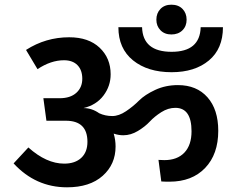

<svg xmlns="http://www.w3.org/2000/svg" viewBox="-20 -808 1021 819"><path d="M647 -724Q647 -752 664.5 -770Q682 -788 711 -788Q741 -788 758.5 -770Q776 -752 776 -724Q776 -696 758 -678.5Q740 -661 711 -661Q682 -661 664.5 -679Q647 -697 647 -724ZM712 -500Q610 -500 547.5 -550.5Q485 -601 485 -692H586Q589 -587 712 -587Q833 -587 836 -692H931Q931 -600 871 -550Q811 -500 712 -500ZM739 -445Q819 -445 865 -393Q911 -341 911 -250Q911 -150 855 -91.5Q799 -33 703 -33Q679 -33 668 -34L656 -126Q665 -125 681 -125Q736 -125 766.5 -157Q797 -189 797 -248Q797 -348 728 -348Q697 -348 668 -329.5Q639 -311 619 -289.5Q599 -268 568.5 -249.5Q538 -231 506 -231Q486 -231 465 -238Q473 -211 473 -183Q473 -107 418 -58Q363 -9 266 -9Q132 -9 38 -111L101 -179Q178 -110 254 -110Q300 -110 326.5 -134.5Q353 -159 353 -203Q353 -293 261 -293H178L165 -389H234Q280 -389 305.5 -412Q331 -435 331 -472Q331 -509 310.5 -530Q290 -551 253 -551Q197 -551 140 -513L91 -595Q175 -649 275 -649Q358 -649 405 -604.5Q452 -560 452 -491Q452 -441 421.5 -400.5Q391 -360 336 -347Q372 -347 403 -325Q429 -313 459 -313Q487 -313 517.5 -333.5Q548 -354 573 -379Q598 -404 642 -424.5Q686 -445 739 -445Z"/></svg>

Font: FiraGO Medium
Style: Regular
Weight: 500
Designer: bBox Type
Foundry: bBox Type GmbH
Version: Version 1.001;PS 001.001;hotconv 1.0.88;makeotf.lib2.5.64775